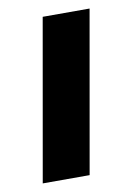

<svg xmlns="http://www.w3.org/2000/svg" viewBox="-66 -561 416 605"><g transform="rotate(-10 142.0 -258.5)"><path d="M22 0 113 -517H263L172 0Z"/></g></svg>

Font: DM Sans 11pt Black
Style: Italic
Weight: 900
Italic angle: -10°
Version: Version 4.004;gftools[0.9.30]